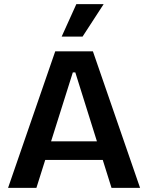

<svg xmlns="http://www.w3.org/2000/svg" viewBox="-20 -908 716 928"><path d="M19 0 247 -660H429L657 0H519L344 -558H332L156 0ZM140 -135V-225H553V-135ZM379 -731H278L349 -888H481Z"/></svg>

Font: Bricolage Grotesque 28pt SemiBold
Style: Regular
Weight: 600
Version: Version 1.001;gftools[0.9.33.dev8+g029e19f]